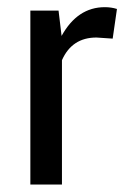

<svg xmlns="http://www.w3.org/2000/svg" viewBox="-20 -504 349 525"><path d="M149.4 0.5H63V-475.1H140.1L148.4 -405.8Q191.9 -484.4 266.6 -484.4Q284.2 -484.4 299.8 -479.5L288.1 -398.4L243.7 -401.4Q176.8 -401.4 149.4 -339.4Z"/></svg>

Font: Yantramanav
Style: Regular
Weight: 400
Version: Version 1.000;PS 1.0;hotconv 1.0.72;makeotf.lib2.5.5900; ttf